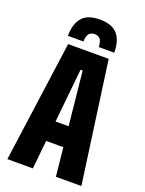

<svg xmlns="http://www.w3.org/2000/svg" viewBox="-151 -880 717 952"><g transform="rotate(20 207.0 -404.0)"><path d="M12 0 100 -639H314L402.5 0H268L212.5 -540.5H201.5L146.5 0ZM117.5 -150.5V-257H295.5V-150.5ZM207.5 -807.5Q271.5 -807.5 300.5 -774Q329.5 -740.5 329.5 -677H247.5Q247.5 -702 238.5 -716.2Q229.5 -730.5 207.5 -730.5Q185.5 -730.5 176.2 -716.2Q167 -702 167 -677H85Q85 -740.5 114 -774Q143 -807.5 207.5 -807.5Z"/></g></svg>

Font: Anek Latin Condensed
Style: Bold
Weight: 700
Width: 3
Designer: Yesha Goshar
Foundry: Ek Type
Version: Version 1.003